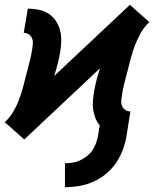

<svg xmlns="http://www.w3.org/2000/svg" viewBox="-34 -566 654 801"><path d="M237 215V115Q253 115 269 112.5Q285 110 300 103Q315 96 328.5 85.5Q342 75 351.5 61Q361 47 366.5 31.5Q372 16 375 0L382 -43Q371 -56 364.5 -72.5Q358 -89 355 -107Q352 -125 353.5 -143.5Q355 -162 358 -181Q362 -206 368.5 -231Q375 -256 383 -281L67 16L27 -20L-14 -56Q7 -76 21.5 -100.5Q36 -125 45.5 -150.5Q55 -176 62 -202Q69 -228 75.5 -254.5Q82 -281 89 -306.5Q96 -332 100 -359Q102 -371 103 -383Q104 -395 100 -405.5Q96 -416 86.5 -422.5Q77 -429 65 -429L82 -530Q105 -530 127 -525.5Q149 -521 167.5 -509.5Q186 -498 198.5 -479.5Q211 -461 216.5 -440Q222 -419 221.5 -395.5Q221 -372 217 -349Q213 -324 206.5 -299Q200 -274 192 -249L508 -546L548 -510L589 -474Q568 -454 554 -429.5Q540 -405 530 -379.5Q520 -354 513 -328Q506 -302 499.5 -275.5Q493 -249 486 -223.5Q479 -198 475 -171Q473 -159 472 -147Q471 -135 475 -124.5Q479 -114 488.5 -107.5Q498 -101 510 -101L494 0Q489 30 478.5 58.5Q468 87 450.5 113Q433 139 408 159.5Q383 180 354.5 192.5Q326 205 296 210Q266 215 237 215Z"/></svg>

Font: Iosevka Curly Slab Extended
Style: Bold Italic
Weight: 700
Width: 7
Italic angle: -9°
Monospace: yes
Designer: Belleve Invis
Foundry: Belleve Invis
Version: Version 11.0.0; ttfautohint (v1.8.3)